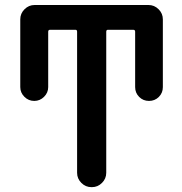

<svg xmlns="http://www.w3.org/2000/svg" viewBox="-20 -774 733 772"><path d="M290 -646.5Q290 -654.3 283.2 -654.3H181.6Q173.8 -654.3 173.8 -646.5V-423.8Q173.8 -401.4 157.2 -384.8Q140.6 -368.2 117.7 -368.2Q94.7 -368.2 78.1 -384.8Q61.5 -401.4 61.5 -423.8V-696.3Q61.5 -719.7 78.6 -736.8Q95.7 -753.9 119.1 -753.9H577.1Q600.6 -753.9 617.7 -736.8Q634.8 -719.7 634.8 -696.3V-423.8Q634.8 -400.4 618.7 -384.3Q602.5 -368.2 579.1 -368.2Q555.7 -368.2 539.6 -384.3Q523.4 -400.4 523.4 -423.8V-646.5Q523.4 -654.3 515.6 -654.3H414.1Q407.2 -654.3 407.2 -646.5V-79.1Q407.2 -55.7 390.1 -38.6Q373 -21.5 349.6 -21.5H347.7Q324.2 -21.5 307.1 -38.6Q290 -55.7 290 -79.1Z"/></svg>

Font: Gen Jyuu Gothic P Medium
Style: Regular
Weight: 500
Designer: [Source Han Sans]
Ryoko NISHIZUKA  (kana & ideographs); Paul D. Hunt (Latin, Greek & Cyrillic); Wenlong ZHANG  (bopomofo
Version: Version 1.002.20150607